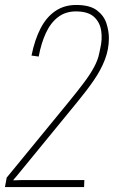

<svg xmlns="http://www.w3.org/2000/svg" viewBox="-24 -754 459 774"><path d="M-4 0 3 -38 253 -343Q289 -387 314.5 -421Q340 -455 355.5 -484Q371 -513 376 -539L380 -558Q389 -595 384 -629.5Q379 -664 355 -686Q331 -708 282 -708Q240 -708 210 -685Q180 -662 161 -621Q142 -580 132 -526L103 -530Q116 -594 139.5 -639.5Q163 -685 199 -709.5Q235 -734 283 -734Q338 -734 366.5 -712.5Q395 -691 405 -660Q415 -629 415 -600Q415 -556 399 -514Q383 -472 354 -430Q325 -388 287 -342L43 -44L30 -29V-27L60 -28H316L315 0Z"/></svg>

Font: Hubot Sans Condensed ExtraLight
Style: Italic
Weight: 200
Width: 3
Italic angle: -12.0243°
Designer: Deni Anggara
Foundry: GitHub, Inc., Subsidiary of Microsoft Corporation
Version: Version 2.000